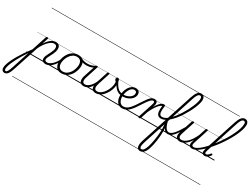

<svg xmlns="http://www.w3.org/2000/svg" viewBox="-383 -2356 5486 4211"><g transform="rotate(30 2360.5 -250.0)"><path d="M-188 634Q-209 634 -226.5 624.5Q-244 615 -254.5 595Q-265 575 -265 545Q-265 507 -249 454.5Q-233 402 -202 336.5Q-171 271 -127 196Q-83 121 -28.5 41Q26 -39 90 -122L211 -494Q215 -506 221 -510.5Q227 -515 240 -515Q257 -515 263.5 -509.5Q270 -504 266 -492L216 -339Q258 -404 299.5 -443.5Q341 -483 381 -501Q421 -519 456 -519Q494 -519 519 -505.5Q544 -492 556.5 -466.5Q569 -441 569 -405Q569 -369 557 -331.5Q545 -294 527.5 -258Q510 -222 492 -188.5Q474 -155 462 -126.5Q450 -98 450 -76Q450 -54 465.5 -42.5Q481 -31 512 -31Q521 -31 525 -23.5Q529 -16 527 -7Q525 2 518 9.5Q511 17 498 17Q448 17 422 -7Q396 -31 396 -73Q396 -100 408 -131Q420 -162 437.5 -196Q455 -230 472.5 -265Q490 -300 501.5 -334Q513 -368 513 -399Q513 -432 495.5 -450.5Q478 -469 441 -469Q412 -469 378.5 -451.5Q345 -434 309 -399Q273 -364 237 -312Q201 -260 168 -190L-39 443Q-62 515 -84.5 557Q-107 599 -132 616.5Q-157 634 -188 634ZM-182 586Q-170 586 -159.5 577.5Q-149 569 -138 550.5Q-127 532 -114.5 500.5Q-102 469 -87 423L52 -7Q5 63 -36 130.5Q-77 198 -109 260Q-141 322 -164.5 376Q-188 430 -200 472.5Q-212 515 -212 542Q-212 564 -204 575Q-196 586 -182 586ZM0 605H654V615H0ZM0 -20H654V0H0ZM0 -505H654V-500H0ZM0 -1125H654V-1115H0Z M497 17Q486 17 481.5 9.5Q477 2 478.5 -7Q480 -16 488.5 -23.5Q497 -31 512 -31Q540 -31 571 -47.5Q602 -64 633 -93Q664 -122 692 -161.5Q720 -201 743 -247Q748 -257 757 -256.5Q766 -256 772.5 -249.5Q779 -243 774 -233Q749 -179 718 -133Q687 -87 651 -53.5Q615 -20 576.5 -1.5Q538 17 497 17ZM654 605V615ZM654 -20V0ZM654 -505V-500ZM654 -1125V-1115Z M898 19Q842 19 803.5 -4.5Q765 -28 745.5 -70.5Q726 -113 726 -168Q726 -223 745 -284Q764 -345 802 -398.5Q840 -452 896.5 -485.5Q953 -519 1029 -519Q1084 -519 1122 -496.5Q1160 -474 1180 -433.5Q1200 -393 1200 -339Q1200 -298 1188.5 -249.5Q1177 -201 1153.5 -153.5Q1130 -106 1093.5 -67Q1057 -28 1008.5 -4.5Q960 19 898 19ZM904 -31Q963 -31 1008 -61Q1053 -91 1082.5 -138Q1112 -185 1127 -237Q1142 -289 1142 -334Q1142 -376 1128.5 -406Q1115 -436 1088 -452.5Q1061 -469 1022 -469Q964 -469 919.5 -440Q875 -411 844.5 -364.5Q814 -318 798 -266.5Q782 -215 782 -171Q782 -128 796.5 -96.5Q811 -65 838 -48Q865 -31 904 -31ZM654 605H1255V615H654ZM654 -20H1255V0H654ZM654 -505H1255V-500H654ZM654 -1125H1255V-1115H654Z M1287 -407Q1242 -407 1196 -418.5Q1150 -430 1105 -459Q1098 -464 1097.5 -471Q1097 -478 1101 -485Q1105 -492 1112 -495Q1119 -498 1125 -494Q1161 -470 1204.5 -460.5Q1248 -451 1300 -451Q1328 -451 1360 -457.5Q1392 -464 1423 -476Q1454 -488 1475 -505Q1483 -511 1489.5 -509Q1496 -507 1499 -500Q1502 -493 1501 -485Q1500 -477 1493 -472Q1460 -447 1423.5 -432.5Q1387 -418 1352 -412.5Q1317 -407 1287 -407ZM1256 605V615ZM1256 -20V0ZM1256 -505V-500ZM1256 -1125V-1115Z M1461 19Q1422 19 1397 4Q1372 -11 1360.5 -38Q1349 -65 1350 -101Q1351 -137 1365 -180L1468 -495Q1472 -506 1478.5 -510.5Q1485 -515 1498 -515Q1515 -515 1520 -509.5Q1525 -504 1521 -492L1418 -175Q1405 -134 1404.5 -101Q1404 -68 1419.5 -49Q1435 -30 1470 -30Q1501 -30 1531.5 -46.5Q1562 -63 1591 -92.5Q1620 -122 1644 -161Q1668 -200 1685 -245L1766 -494Q1769 -505 1776 -509.5Q1783 -514 1796 -514Q1812 -514 1817 -508.5Q1822 -503 1819 -491L1725 -201Q1713 -164 1708 -133Q1703 -102 1707.5 -79Q1712 -56 1728.5 -43Q1745 -30 1775 -30Q1815 -30 1852 -52Q1889 -74 1920 -110Q1951 -146 1975 -190.5Q1999 -235 2013 -280Q2026 -324 2028 -358.5Q2030 -393 2027 -419Q2007 -432 1998.5 -447Q1990 -462 1990 -479Q1990 -495 2000 -507Q2010 -519 2027 -519Q2049 -519 2061 -498.5Q2073 -478 2074 -440Q2078 -420 2078.5 -393.5Q2079 -367 2075.5 -337Q2072 -307 2063 -274Q2048 -221 2020 -169Q1992 -117 1953.5 -74.5Q1915 -32 1867.5 -6.5Q1820 19 1766 19Q1728 19 1702 4.5Q1676 -10 1664 -38Q1652 -66 1654 -107Q1629 -67 1597.5 -38.5Q1566 -10 1531.5 4.5Q1497 19 1461 19ZM1255 605H2143V615H1255ZM1255 -20H2143V0H1255ZM1255 -505H2143V-500H1255ZM1255 -1125H2143V-1115H1255Z M2268 -218Q2218 -223 2176 -251Q2134 -279 2098 -329Q2062 -379 2030 -448Q2024 -461 2031 -469Q2038 -477 2049 -477Q2060 -477 2065 -466Q2093 -406 2123.5 -361.5Q2154 -317 2190.5 -291.5Q2227 -266 2273 -261Q2282 -260 2286.5 -252.5Q2291 -245 2290 -236.5Q2289 -228 2283.5 -222.5Q2278 -217 2268 -218ZM2142 605H2167V615H2142ZM2142 -20H2167V0H2142ZM2142 -505H2167V-500H2142ZM2142 -1125H2167V-1115H2142Z M2274 -260Q2318 -254 2363 -262Q2408 -270 2446.5 -291.5Q2485 -313 2508.5 -344Q2532 -375 2532 -413Q2532 -441 2515.5 -455.5Q2499 -470 2471 -470Q2460 -470 2456 -477Q2452 -484 2453.5 -494Q2455 -504 2463 -511.5Q2471 -519 2485 -519Q2508 -519 2526.5 -512Q2545 -505 2559 -492.5Q2573 -480 2580.5 -462.5Q2588 -445 2588 -424Q2588 -375 2562.5 -334Q2537 -293 2492 -264Q2447 -235 2390.5 -222.5Q2334 -210 2271 -216ZM2168 605H2643V615H2168ZM2168 -20H2643V0H2168ZM2168 -505H2643V-500H2168ZM2168 -1125H2643V-1115H2168Z M2430 18Q2399 18 2372.5 7Q2346 -4 2324.5 -24Q2303 -44 2288 -72Q2273 -100 2265.5 -134Q2258 -168 2258 -207Q2258 -257 2272 -311.5Q2286 -366 2314 -413Q2342 -460 2384.5 -489.5Q2427 -519 2484 -519Q2494 -519 2498 -511.5Q2502 -504 2500 -494Q2498 -484 2490.5 -477Q2483 -470 2472 -470Q2440 -470 2414.5 -452.5Q2389 -435 2369.5 -406.5Q2350 -378 2337 -343.5Q2324 -309 2317.5 -273.5Q2311 -238 2311 -208Q2311 -170 2320 -137.5Q2329 -105 2345.5 -81Q2362 -57 2385.5 -44Q2409 -31 2439 -31Q2480 -31 2516 -49.5Q2552 -68 2587 -105.5Q2622 -143 2661 -198.5Q2700 -254 2746 -327Q2785 -387 2814.5 -424.5Q2844 -462 2867.5 -482Q2891 -502 2912.5 -509.5Q2934 -517 2956 -517Q2966 -517 2970.5 -509.5Q2975 -502 2973 -493Q2971 -484 2964 -476.5Q2957 -469 2946 -469Q2933 -469 2917.5 -460Q2902 -451 2882 -431Q2862 -411 2837 -377Q2812 -343 2781 -294Q2731 -214 2688.5 -155Q2646 -96 2606 -57.5Q2566 -19 2523.5 -0.5Q2481 18 2430 18ZM2643 605H2768V615H2643ZM2643 -20H2768V0H2643ZM2643 -505H2768V-500H2643ZM2643 -1125H2768V-1115H2643Z M2869 15Q2857 15 2849.5 10Q2842 5 2845 -6L2971 -394Q2984 -433 2978.5 -451Q2973 -469 2949 -469Q2940 -469 2935.5 -476.5Q2931 -484 2932.5 -493Q2934 -502 2941 -509.5Q2948 -517 2958 -517Q2982 -517 2997.5 -509.5Q3013 -502 3022 -488Q3031 -474 3032.5 -453.5Q3034 -433 3029 -409L3008 -344Q3037 -395 3063.5 -429Q3090 -463 3113.5 -483Q3137 -503 3158 -511Q3179 -519 3197 -519Q3208 -519 3213 -511.5Q3218 -504 3216 -494Q3214 -484 3206.5 -476.5Q3199 -469 3186 -469Q3165 -469 3138.5 -450.5Q3112 -432 3082.5 -395.5Q3053 -359 3021.5 -306Q2990 -253 2959 -184L2900 -4Q2897 6 2890.5 10.5Q2884 15 2869 15ZM2768 605H3197V615H2768ZM2768 -20H3197V0H2768ZM2768 -505H3197V-500H2768ZM2768 -1125H3197V-1115H2768Z M3287 -213Q3234 -213 3205.5 -242Q3177 -271 3170.5 -329Q3164 -387 3176 -473L3194 -519Q3214 -519 3220 -512Q3226 -505 3225 -490Q3218 -441 3215.5 -402.5Q3213 -364 3216.5 -336.5Q3220 -309 3229.5 -291.5Q3239 -274 3254.5 -265.5Q3270 -257 3293 -257Q3333 -257 3377 -281.5Q3421 -306 3466 -349.5Q3511 -393 3554.5 -449.5Q3598 -506 3638 -569.5Q3678 -633 3712 -698.5Q3746 -764 3771 -825Q3796 -886 3810 -937.5Q3824 -989 3824 -1024Q3824 -1034 3832.5 -1039.5Q3841 -1045 3851.5 -1045Q3862 -1045 3870 -1039.5Q3878 -1034 3878 -1024Q3878 -986 3863 -932Q3848 -878 3821.5 -813.5Q3795 -749 3758 -680Q3721 -611 3677.5 -543.5Q3634 -476 3585.5 -416.5Q3537 -357 3486.5 -311.5Q3436 -266 3385.5 -239.5Q3335 -213 3287 -213ZM3197 605H3260V615H3197ZM3197 -20H3260V0H3197ZM3197 -505H3260V-500H3197ZM3197 -1125H3260V-1115H3197Z M3245 632Q3215 632 3194.5 618Q3174 604 3165.5 575Q3157 546 3161.5 502Q3166 458 3186 397L3622 -943Q3655 -1043 3693.5 -1088.5Q3732 -1134 3784 -1134Q3814 -1134 3834.5 -1120.5Q3855 -1107 3866 -1082.5Q3877 -1058 3877 -1024Q3877 -1012 3869 -1005.5Q3861 -999 3850 -999Q3839 -999 3831 -1005.5Q3823 -1012 3823 -1024Q3823 -1043 3818 -1056Q3813 -1069 3803 -1076Q3793 -1083 3778 -1083Q3759 -1083 3741.5 -1067.5Q3724 -1052 3707 -1018Q3690 -984 3672 -928L3449 -240Q3462 -190 3467.5 -131Q3473 -72 3473 -9Q3473 54 3468.5 117.5Q3464 181 3455 241.5Q3446 302 3434.5 356Q3423 410 3409 454Q3392 510 3368.5 550Q3345 590 3314.5 611Q3284 632 3245 632ZM3252 582Q3268 582 3282 573.5Q3296 565 3308.5 548.5Q3321 532 3332.5 508Q3344 484 3355 453Q3367 416 3378 370.5Q3389 325 3398 273Q3407 221 3414 165.5Q3421 110 3424 55.5Q3427 1 3426 -50.5Q3425 -102 3419 -146L3238 409Q3209 499 3213.5 540.5Q3218 582 3252 582ZM3259 605H3697V615H3259ZM3259 -20H3697V0H3259ZM3259 -505H3697V-500H3259ZM3259 -1125H3697V-1115H3259Z M3585 7Q3555 7 3530 -7.5Q3505 -22 3485 -52Q3465 -82 3449.5 -126.5Q3434 -171 3424 -230Q3422 -242 3427.5 -247Q3433 -252 3440 -250Q3447 -248 3449 -239Q3464 -175 3484 -130Q3504 -85 3530 -61.5Q3556 -38 3587 -38Q3616 -38 3645.5 -56.5Q3675 -75 3707.5 -111.5Q3740 -148 3777 -203.5Q3814 -259 3857 -334Q3862 -341 3868 -340.5Q3874 -340 3878.5 -335Q3883 -330 3885 -322Q3887 -314 3882 -307Q3838 -228 3799 -169Q3760 -110 3724.5 -71Q3689 -32 3654.5 -12.5Q3620 7 3585 7ZM3696 605V615ZM3696 -20V0ZM3696 -505V-500ZM3696 -1125V-1115Z M3897 16Q3853 16 3824 -4.5Q3795 -25 3787.5 -66.5Q3780 -108 3801 -172L3907 -494Q3912 -506 3918 -510.5Q3924 -515 3938 -515Q3954 -515 3960.5 -509Q3967 -503 3962 -491L3855 -165Q3841 -123 3841.5 -93.5Q3842 -64 3859.5 -49Q3877 -34 3910 -34Q3940 -34 3975.5 -50Q4011 -66 4049 -101Q4087 -136 4124.5 -191.5Q4162 -247 4198 -327L4252 -496Q4256 -508 4262 -512.5Q4268 -517 4282 -517Q4299 -517 4305.5 -511.5Q4312 -506 4307 -494L4188 -128Q4171 -77 4179 -54Q4187 -31 4225 -31Q4235 -31 4239 -23.5Q4243 -16 4241.5 -7Q4240 2 4232 9.5Q4224 17 4210 17Q4184 17 4165.5 9Q4147 1 4137 -14.5Q4127 -30 4125 -52Q4123 -74 4129 -101L4150 -171Q4118 -118 4084 -82.5Q4050 -47 4017 -25.5Q3984 -4 3953.5 6Q3923 16 3897 16ZM3697 605H4368V615H3697ZM3697 -20H4368V0H3697ZM3697 -505H4368V-500H3697ZM3697 -1125H4368V-1115H3697Z M4210 17Q4198 17 4194 9.5Q4190 2 4193 -7Q4196 -16 4204.5 -23.5Q4213 -31 4225 -31Q4262 -31 4311.5 -61.5Q4361 -92 4418 -146Q4475 -200 4534.5 -270.5Q4594 -341 4651.5 -421Q4709 -501 4759.5 -584.5Q4810 -668 4848.5 -748.5Q4887 -829 4909 -899.5Q4931 -970 4931 -1023Q4931 -1036 4939 -1042.5Q4947 -1049 4958 -1049Q4969 -1049 4977 -1042.5Q4985 -1036 4985 -1023Q4985 -974 4966.5 -910.5Q4948 -847 4915 -773.5Q4882 -700 4837.5 -622.5Q4793 -545 4741 -468Q4689 -391 4632 -319.5Q4575 -248 4517.5 -187Q4460 -126 4404.5 -80Q4349 -34 4299.5 -8.5Q4250 17 4210 17ZM4367 605V615ZM4367 -20V0ZM4367 -505V-500ZM4367 -1125V-1115Z M4525 16Q4498 16 4481.5 5.5Q4465 -5 4458 -23.5Q4451 -42 4453.5 -68.5Q4456 -95 4466 -128L4731 -943Q4764 -1043 4802.5 -1088.5Q4841 -1134 4893 -1134Q4923 -1134 4943.5 -1120.5Q4964 -1107 4975 -1082.5Q4986 -1058 4986 -1024Q4986 -1011 4978 -1005Q4970 -999 4959 -999Q4948 -999 4940 -1005Q4932 -1011 4932 -1024Q4932 -1043 4927 -1056Q4922 -1069 4912 -1076Q4902 -1083 4887 -1083Q4868 -1083 4850.5 -1067.5Q4833 -1052 4816 -1018Q4799 -984 4781 -928L4517 -110Q4508 -84 4507 -67Q4506 -50 4512.5 -41Q4519 -32 4533 -32Q4551 -32 4567.5 -42Q4584 -52 4598.5 -68Q4613 -84 4624 -99Q4629 -106 4635.5 -108.5Q4642 -111 4651 -105Q4662 -98 4663 -91Q4664 -84 4660 -76Q4648 -57 4628.5 -35.5Q4609 -14 4582.5 1Q4556 16 4525 16ZM4368 605H4762V615H4368ZM4368 -20H4762V0H4368ZM4368 -505H4762V-500H4368ZM4368 -1125H4762V-1115H4368Z"/></g></svg>

Font: Playwrite CU Guides
Style: Regular
Weight: 400
Designer: Veronika Burian, José Scaglione
Foundry: TypeTogether
Version: Version 1.003